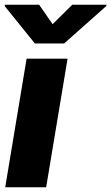

<svg xmlns="http://www.w3.org/2000/svg" viewBox="-27 -795 473 815"><path d="M-4.9 0 85.9 -545.9H259.8L168.9 0ZM139.2 -774.9 196.3 -692.4 279.8 -774.9H425.3L424.3 -769.5L245.1 -610.4H121.1L-7.3 -769.5L-6.3 -774.9Z"/></svg>

Font: Inter Tight ExtraBold
Style: Italic
Weight: 800
Italic angle: -9.39999°
Designer: Rasmus Andersson
Foundry: rsms
Version: Version 3.004